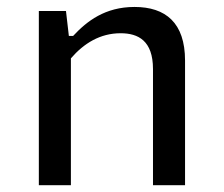

<svg xmlns="http://www.w3.org/2000/svg" viewBox="-20 -546 660 566"><path d="M525.5 0V-367.5C525.5 -479 468 -525.5 376.5 -525.5C289.5 -525.5 236 -483.5 195.5 -440H183L174.5 -513.5H94.5V0H189V-374C227.5 -418.5 275.5 -448 335.5 -448C387.5 -448 431 -426 431 -342.5V0Z"/></svg>

Font: Monaspace Neon
Style: Regular
Weight: 400
Designer: Riley Cran & the Lettermatic Team
Foundry: Lettermatic
Version: Version 1.200 (Monaspace Neon)